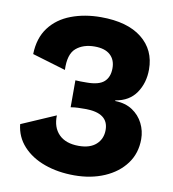

<svg xmlns="http://www.w3.org/2000/svg" viewBox="-82 -788 786 870"><g transform="rotate(10 311.5 -352.5)"><path d="M317 11Q242 11 180.5 -11Q119 -33 80.5 -75Q42 -117 36 -175L193 -243Q191 -188 222.5 -156Q254 -124 314 -124Q366 -124 394 -149.5Q422 -175 422 -216Q422 -294 315 -294Q297 -294 281.5 -293.5Q266 -293 248 -290V-414Q259 -413 272.5 -413Q286 -413 300 -413Q356 -413 380 -434.5Q404 -456 404 -497Q404 -536 379.5 -558Q355 -580 308 -580Q255 -580 222.5 -552Q190 -524 193 -452L39 -498Q41 -572 77.5 -620.5Q114 -669 176 -692.5Q238 -716 313 -716Q435 -716 501.5 -663Q568 -610 568 -520Q568 -458 536.5 -412Q505 -366 442 -356V-353Q489 -352 521.5 -330.5Q554 -309 571 -275Q588 -241 588 -203Q588 -138 552.5 -90Q517 -42 455.5 -15.5Q394 11 317 11Z"/></g></svg>

Font: Prodigy Sans
Style: Bold
Weight: 700
Designer: Wei Huang
Foundry: Wei Huang
Version: Version 1.003; ttfautohint (v1.8.3)